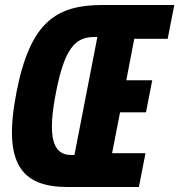

<svg xmlns="http://www.w3.org/2000/svg" viewBox="-20 -750 719 770"><path d="M251 0H537L563.5 -135.5H429.5L461.5 -299.5H565.5L590.5 -428H486.5L518.5 -594.5H652.5L679 -730H393C208 -730 101.5 -665.5 46 -379.5C-10 -93.5 66 0 251 0ZM204.5 -379.5C239 -557.5 283 -601.5 357 -601.5H370.5L278.5 -128.5H265C191 -128.5 169.5 -201.5 204.5 -379.5Z"/></svg>

Font: Monaspace Neon ExtraBold
Style: Italic
Weight: 800
Italic angle: -11°
Designer: Riley Cran & the Lettermatic Team
Foundry: Lettermatic
Version: Version 1.200 (Monaspace Neon)